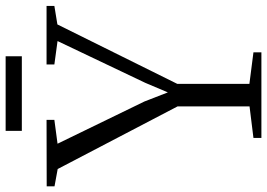

<svg xmlns="http://www.w3.org/2000/svg" viewBox="-162 -774 924 664"><g transform="rotate(-90 300.0 -442.0)"><path d="M264 -41V-290L47.5 -704.5L-12.5 -715.5V-742.5L217.5 -743V-716L135 -705L281 -404.5L312.5 -323.5L345.5 -401.5L490 -705L409 -716V-743H611.5V-716L547.5 -705.5L342 -291V-41.5L451 -27.5V0H155V-27.5ZM437.5 -884.5V-828.5H179.5V-884.5Z"/></g></svg>

Font: Merriweather 96pt Light
Style: Regular
Weight: 300
Version: Version 2.100